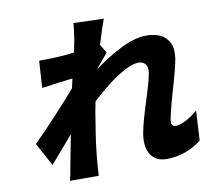

<svg xmlns="http://www.w3.org/2000/svg" viewBox="-88 -881 1132 1031"><g transform="rotate(-10 478.0 -365.5)"><path d="M943.9 -203.8 935 -41.9Q848 24.9 744 24.9Q686.1 24.9 658.4 -16.9Q630.7 -58.6 642.8 -132.1Q651.6 -184.7 687 -295.3Q722.3 -405.9 728.7 -445Q734 -476.9 721.6 -494Q709.2 -511 682.5 -511Q651.3 -511 603.9 -485.3Q556.5 -459.5 512.4 -424.9Q468.4 -390.3 420.5 -345.9Q415.1 -321 409.4 -286.9Q397 -211.3 390.8 -170.8Q384.6 -130.3 377.5 -66.2Q370.4 -2.1 368.6 50.1H211.6Q221.2 11.4 227.6 -29.1Q241.5 -105.8 259.6 -196Q244.3 -178.3 198.3 -124.3Q152.3 -70.3 134.2 -50.1L66.1 -176.1Q209.2 -321.7 308.6 -437.9L320 -489Q242.9 -479.8 151.3 -467L160.5 -614Q278.8 -614 352.6 -625Q364 -681.1 365.1 -687.9Q376.1 -754.3 376.4 -780.9L541.5 -775.9Q529.1 -744.7 497.2 -641L525.2 -594.1Q517.4 -585.2 494.7 -558.1Q471.9 -530.9 462 -519.2L461.3 -516Q495.7 -541.5 530 -563Q564.3 -584.5 602.6 -604.4Q641 -624.3 678.8 -635.7Q716.6 -647 748.2 -647Q780.5 -647 805.8 -639.6Q831 -632.1 846.9 -618.6Q862.9 -605.1 872.9 -586.6Q882.8 -568.2 884.4 -546.3Q886 -524.5 882.8 -500Q874.6 -450.3 841.4 -337.4Q808.2 -224.4 800.1 -175.1Q797.6 -159.4 803.8 -150.7Q810 -142 823.5 -142Q844.5 -142 876.8 -158.2Q909.1 -174.4 943.9 -203.8Z"/></g></svg>

Font: Karasuma Gothic
Style: Italic
Weight: 900
Italic angle: -9.39999°
Designer: Rasmus Andersson / Ryoko Nishizuka
Foundry: Genbu
Version: Version 1.00